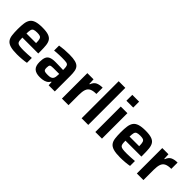

<svg xmlns="http://www.w3.org/2000/svg" viewBox="148 -1729 2722 2722"><g transform="rotate(45 1509.5 -367.5)"><path d="M298 8Q213 8 163.5 -6.5Q114 -21 90 -52Q66 -83 59.5 -133Q53 -183 53 -254Q53 -323 60 -372.5Q67 -422 90 -454.5Q113 -487 160 -502.5Q207 -518 286 -518Q365 -518 409.5 -502.5Q454 -487 474 -455Q494 -423 499 -373Q504 -323 504 -254V-215H185Q185 -177 188.5 -153.5Q192 -130 205.5 -118Q219 -106 248 -102Q277 -98 329 -98Q360 -98 404 -100.5Q448 -103 484 -106V-8Q451 -1 398.5 3.5Q346 8 298 8ZM185 -297H378Q378 -349 370 -374Q362 -399 341.5 -406.5Q321 -414 284 -414Q241 -414 220 -405Q199 -396 192.5 -371Q186 -346 185 -297Z M753 8Q679 8 640 -26Q601 -60 601 -143Q601 -201 615 -236Q629 -271 664 -286.5Q699 -302 761 -302Q774 -302 801.5 -301.5Q829 -301 860.5 -300Q892 -299 918 -298V-318Q918 -362 908.5 -382Q899 -402 870 -406.5Q841 -411 783 -411Q761 -411 732 -410Q703 -409 676 -407Q649 -405 633 -403V-503Q723 -518 827 -518Q902 -518 947 -506Q992 -494 1014 -469Q1036 -444 1043 -404.5Q1050 -365 1050 -312V0H927L923 -62H915Q898 -31 870.5 -16Q843 -1 812 3.5Q781 8 753 8ZM816 -94Q848 -94 869.5 -101Q891 -108 903 -127Q918 -153 918 -205V-220H797Q754 -220 741.5 -209Q729 -198 729 -156Q729 -130 735 -116.5Q741 -103 759.5 -98.5Q778 -94 816 -94Z M1193 0V-510H1317L1321 -422H1329Q1349 -479 1390 -498.5Q1431 -518 1492 -518V-392Q1427 -392 1390.5 -374Q1354 -356 1339.5 -315Q1325 -274 1325 -204V0Z M1588 0V-743H1721V0Z M1861 -625V-743H1998V-625ZM1863 0V-510H1996V0Z M2365 8Q2280 8 2230.5 -6.5Q2181 -21 2157 -52Q2133 -83 2126.5 -133Q2120 -183 2120 -254Q2120 -323 2127 -372.5Q2134 -422 2157 -454.5Q2180 -487 2227 -502.5Q2274 -518 2353 -518Q2432 -518 2476.5 -502.5Q2521 -487 2541 -455Q2561 -423 2566 -373Q2571 -323 2571 -254V-215H2252Q2252 -177 2255.5 -153.5Q2259 -130 2272.5 -118Q2286 -106 2315 -102Q2344 -98 2396 -98Q2427 -98 2471 -100.5Q2515 -103 2551 -106V-8Q2518 -1 2465.5 3.5Q2413 8 2365 8ZM2252 -297H2445Q2445 -349 2437 -374Q2429 -399 2408.5 -406.5Q2388 -414 2351 -414Q2308 -414 2287 -405Q2266 -396 2259.5 -371Q2253 -346 2252 -297Z M2695 0V-510H2819L2823 -422H2831Q2851 -479 2892 -498.5Q2933 -518 2994 -518V-392Q2929 -392 2892.5 -374Q2856 -356 2841.5 -315Q2827 -274 2827 -204V0Z"/></g></svg>

Font: Saira SemiBold
Style: Regular
Weight: 600
Designer: Hector Gatti with collaboration of the Omnibus-Type team
Foundry: Omnibus-Type
Version: Version 1.100; ttfautohint (v1.8.3)